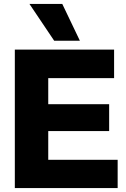

<svg xmlns="http://www.w3.org/2000/svg" viewBox="-20 -951 639 971"><path d="M55 0V-700H557V-556H224V-424H532V-288H224V-143H575V0ZM254 -745 129 -931H295L384 -745Z"/></svg>

Font: Georama
Style: Bold
Weight: 700
Designer: Jean-Baptiste Levee
Foundry: Production Type
Version: Version 1.000